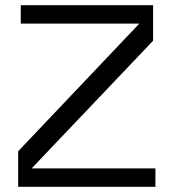

<svg xmlns="http://www.w3.org/2000/svg" viewBox="-20 -720 670 740"><path d="M102 -71H579V0H50V-137L517 -629H60V-700H570V-563Z"/></svg>

Font: Fivo Sans Modern
Style: Regular
Weight: 400
Designer: Alexander Slobzheninov
Foundry: Alexander Slobzheninov
Version: 1.0